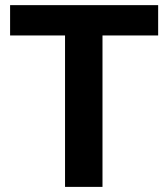

<svg xmlns="http://www.w3.org/2000/svg" viewBox="-20 -731 659 751"><path d="M598.6 -592.3H380.9V0H234.4V-592.3H19.5V-710.9H598.6Z"/></svg>

Font: Robotiche
Style: Bold
Weight: 700
Designer: Google
Version: Version 2.001150; 2014